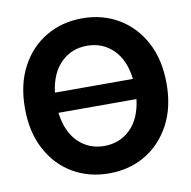

<svg xmlns="http://www.w3.org/2000/svg" viewBox="-83 -821 913 916"><g transform="rotate(-10 374.0 -363.5)"><path d="M373.5 11.7Q275.9 11.7 198.2 -33.9Q120.6 -79.6 75.7 -163.8Q30.8 -248 30.8 -363.3Q30.8 -479.5 75.7 -563.7Q120.6 -647.9 198.2 -693.6Q275.9 -739.3 373.5 -739.3Q471.7 -739.3 549.1 -693.6Q626.5 -647.9 671.6 -563.7Q716.8 -479.5 716.8 -363.3Q716.8 -247.6 671.6 -163.6Q626.5 -79.6 549.1 -33.9Q471.7 11.7 373.5 11.7ZM184.6 -412.6H562.5Q551.3 -505.9 500 -556.2Q448.7 -606.4 373.5 -606.4Q298.8 -606.4 247.6 -556.2Q196.3 -505.9 184.6 -412.6ZM373.5 -121.1Q448.7 -121.1 500 -171.4Q551.3 -221.7 562.5 -314.9H184.6Q196.3 -221.7 247.6 -171.4Q298.8 -121.1 373.5 -121.1Z"/></g></svg>

Font: Inter Display
Style: Bold
Weight: 700
Designer: Rasmus Andersson
Foundry: rsms
Version: Version 4.001;git-9221beed3